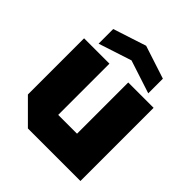

<svg xmlns="http://www.w3.org/2000/svg" viewBox="-209 -904 1039 1039"><g transform="rotate(45 310.0 -384.5)"><path d="M576 -560V0H174L44 -130V-560H238V-168H382V-560ZM120 -595V-707L310 -769L500 -707V-595L310 -657Z"/></g></svg>

Font: Tektur ExtraBold
Style: Regular
Weight: 800
Designer: Adam Jagosz
Foundry: Adam Jagosz
Version: Version 1.005;gftools[0.9.30]